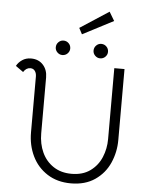

<svg xmlns="http://www.w3.org/2000/svg" viewBox="-65 -1063 864 1124"><g transform="rotate(5 367.0 -500.5)"><path d="M136 -267V-595Q136 -615 126.5 -628Q117 -641 100 -641Q75 -641 59 -615L14 -647Q25 -668 47 -683Q69 -698 99 -698Q143 -698 169.5 -669Q196 -640 196 -595V-267Q196 -205 219 -155Q242 -105 286.5 -75.5Q331 -46 393 -46Q459 -46 503 -78Q547 -110 568 -160.5Q589 -211 589 -267V-684H649V-267Q649 -196 621 -132.5Q593 -69 535.5 -29.5Q478 10 394 10Q314 10 255.5 -27.5Q197 -65 166.5 -128Q136 -191 136 -267ZM237 -776Q237 -794 249.5 -806.5Q262 -819 279 -819Q297 -819 309.5 -806.5Q322 -794 322 -776Q322 -759 309.5 -746.5Q297 -734 279 -734Q262 -734 249.5 -746.5Q237 -759 237 -776ZM459 -776Q459 -794 471.5 -806.5Q484 -819 501 -819Q519 -819 531.5 -806.5Q544 -794 544 -776Q544 -759 531.5 -746.5Q519 -734 501 -734Q484 -734 471.5 -746.5Q459 -759 459 -776ZM364 -901 533 -1011 564 -959 383 -865Z"/></g></svg>

Font: Bellota
Style: Regular
Weight: 400
Designer: Kemie Guaida
Foundry: Kemie Guaida
Version: Version 4.001